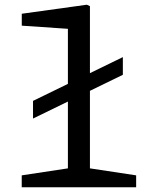

<svg xmlns="http://www.w3.org/2000/svg" viewBox="-20 -793 660 813"><path d="M119.8 -365.8 500.2 -551.2V-476.3L119.8 -291ZM72 -50.5 290 -83.5 267.5 -41.8V-701L293.7 -669.2L72.2 -684.3V-734.8L347.7 -773L360.8 -767V-41.8L338.5 -83.5L556.5 -50.5V0H72Z"/></svg>

Font: Monaspace Xenon Var ExtraLight
Style: Regular
Weight: 200
Designer: Riley Cran and the Lettermatic Team
Version: Version 1.200 (Monaspace Xenon Var)